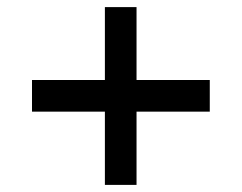

<svg xmlns="http://www.w3.org/2000/svg" viewBox="-20 -611 680 540"><path d="M570 -386V-297H364V-91H275V-297H70V-386H275V-591H364V-386Z"/></svg>

Font: Arvo
Style: Regular
Weight: 400
Designer: Anton Koovit (Cyrillic Expansion: Cyreal)
Foundry: Anton Koovit, Yassin Baggar
Version: Version 3.000